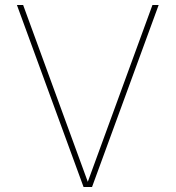

<svg xmlns="http://www.w3.org/2000/svg" viewBox="-20 -752 706 772"><path d="M48 -732H73L333 -21L593 -732H618L350 0H316Z"/></svg>

Font: Exo Thin
Style: Regular
Weight: 250
Designer: Natanael Gama
Foundry: Natanael Gama
Version: Version 1.500; ttfautohint (v1.6)